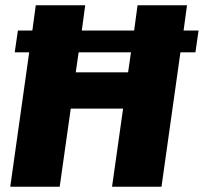

<svg xmlns="http://www.w3.org/2000/svg" viewBox="-20 -710 775 730"><path d="M735 -594H678L691 -690H503L490 -594H291L304 -690H116L103 -594H48L36 -511H91L19 0H207L249 -297H448L406 0H594L666 -511H723ZM467 -435H268L279 -511H478Z"/></svg>

Font: Exo 2 Extra Bold
Style: Italic
Weight: 800
Italic angle: -8°
Designer: Natanael Gama
Version: Version 1.001;PS 001.001;hotconv 1.0.88;makeotf.lib2.5.64775